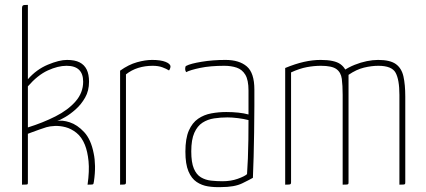

<svg xmlns="http://www.w3.org/2000/svg" viewBox="-20 -755 1741 785"><path d="M70 0V-720Q70 -728 72 -731Q74 -734 79.5 -734.5Q85 -735 94 -735V-431Q129 -471 175.5 -490.5Q222 -510 254 -510Q286 -510 305.5 -500Q325 -490 334.5 -470.5Q344 -451 344 -421Q344 -384 328 -356Q312 -328 289.5 -308Q267 -288 246 -276Q225 -264 214 -260Q234 -265 265 -255Q296 -245 324 -215Q352 -185 363 -128Q368 -105 368.5 -76Q369 -47 364 -13Q363 -6 362 -3.5Q361 -1 356 -0.5Q351 0 338 0Q346 -56 342 -96Q338 -136 327 -163Q314 -195 292.5 -212Q271 -229 248 -235Q225 -241 204 -240Q183 -239 170 -235Q160 -232 141.5 -225.5Q123 -219 108.5 -213.5Q94 -208 94 -208V-10Q94 -5 93.5 -3Q93 -1 88 -0.5Q83 0 70 0ZM94 -234Q155 -253 206.5 -279Q258 -305 289 -340.5Q320 -376 320 -421Q320 -486 252 -486Q217 -486 175.5 -467Q134 -448 94 -402Z M471 0V-466Q506 -491 540 -500.5Q574 -510 602 -510Q637 -510 657 -502Q677 -494 677 -483Q677 -479 675 -474Q673 -469 671 -467Q660 -474 643.5 -480Q627 -486 604 -486Q573 -486 545.5 -477.5Q518 -469 495 -451V-10Q495 -5 493.5 -3Q492 -1 487 -0.5Q482 0 471 0Z M883 10Q856 11 830.5 7Q805 3 784 -11Q763 -25 750.5 -54.5Q738 -84 738 -135Q738 -189 752 -221Q766 -253 790 -269.5Q814 -286 844 -291.5Q874 -297 905 -297Q931 -297 954.5 -294.5Q978 -292 996 -287Q996 -287 996 -305.5Q996 -324 996 -347.5Q996 -371 996 -385Q996 -428 983 -449.5Q970 -471 947.5 -478.5Q925 -486 897 -486Q840 -486 799 -477.5Q758 -469 741 -460Q739 -464 738 -466.5Q737 -469 737 -473Q737 -478 738 -481.5Q739 -485 742 -486Q759 -495 804.5 -502.5Q850 -510 902 -510Q958 -510 989 -483.5Q1020 -457 1020 -389V-323Q1020 -266 1019 -213.5Q1018 -161 1017 -114.5Q1016 -68 1014 -28Q1002 -21 970.5 -5.5Q939 10 883 10ZM890 -14Q924 -14 952 -24Q980 -34 990 -43Q992 -70 993.5 -107Q995 -144 995.5 -185Q996 -226 996 -264Q977 -269 953 -272Q929 -275 910 -275Q882 -275 855.5 -271Q829 -267 808 -253.5Q787 -240 774.5 -212Q762 -184 762 -136Q762 -91 772.5 -66Q783 -41 801.5 -30Q820 -19 843 -16.5Q866 -14 890 -14Z M1146 0V-477Q1187 -494 1222.5 -502Q1258 -510 1291 -510Q1348 -510 1372 -492.5Q1396 -475 1400.5 -443.5Q1405 -412 1405 -368V-10Q1405 -5 1404 -3Q1403 -1 1398 -0.5Q1393 0 1381 0V-367Q1381 -406 1377.5 -432.5Q1374 -459 1355.5 -472.5Q1337 -486 1292 -486Q1264 -486 1234.5 -480.5Q1205 -475 1170 -459V-10Q1170 -5 1168.5 -3Q1167 -1 1162 -0.5Q1157 0 1146 0ZM1381 0V-464Q1405 -480 1430 -490Q1455 -500 1479.5 -505Q1504 -510 1526 -510Q1575 -510 1598.5 -493Q1622 -476 1629.5 -442.5Q1637 -409 1637 -360V-10Q1637 -5 1636 -3Q1635 -1 1630 -0.5Q1625 0 1613 0V-367Q1613 -429 1597.5 -457.5Q1582 -486 1527 -486Q1499 -486 1468 -478.5Q1437 -471 1405 -449V-10Q1405 -5 1403.5 -3Q1402 -1 1397 -0.5Q1392 0 1381 0Z"/></svg>

Font: Yanone Kaffeesatz ExtraLight
Style: Regular
Weight: 200
Designer: Yanone (Cyrillic: Daniel Pouzeot, Huerta Tipografica, and Cyreal)
Foundry: Yanone
Version: Version 2.003